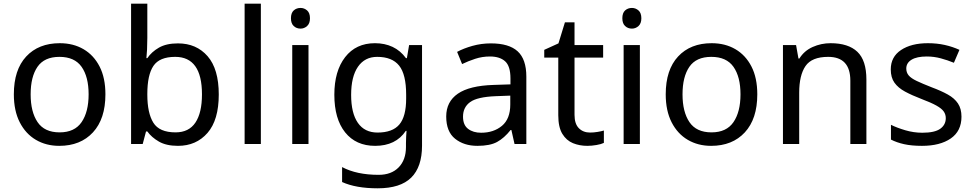

<svg xmlns="http://www.w3.org/2000/svg" viewBox="-20 -780 5273 1040"><path d="M551 -269Q551 -136 483.5 -63Q416 10 301 10Q230 10 174.5 -22.5Q119 -55 87 -117.5Q55 -180 55 -269Q55 -402 122 -474Q189 -546 304 -546Q377 -546 432.5 -513.5Q488 -481 519.5 -419.5Q551 -358 551 -269ZM146 -269Q146 -174 183.5 -118.5Q221 -63 303 -63Q384 -63 422 -118.5Q460 -174 460 -269Q460 -364 422 -418Q384 -472 302 -472Q220 -472 183 -418Q146 -364 146 -269Z M778 -575Q778 -541 776.5 -511.5Q775 -482 773 -465H778Q801 -499 841 -522Q881 -545 944 -545Q1044 -545 1104.5 -475.5Q1165 -406 1165 -268Q1165 -130 1104 -60Q1043 10 944 10Q881 10 841 -13Q801 -36 778 -68H771L753 0H690V-760H778ZM929 -472Q844 -472 811 -423Q778 -374 778 -271V-267Q778 -168 810.5 -115.5Q843 -63 931 -63Q1003 -63 1038.5 -116Q1074 -169 1074 -269Q1074 -472 929 -472Z M1393 0H1305V-760H1393Z M1608 -737Q1628 -737 1643.5 -723.5Q1659 -710 1659 -681Q1659 -653 1643.5 -639Q1628 -625 1608 -625Q1586 -625 1571 -639Q1556 -653 1556 -681Q1556 -710 1571 -723.5Q1586 -737 1608 -737ZM1651 -536V0H1563V-536Z M2011 -546Q2064 -546 2106.5 -526Q2149 -506 2179 -465H2184L2196 -536H2266V9Q2266 124 2207.5 182Q2149 240 2026 240Q1908 240 1833 206V125Q1912 167 2031 167Q2100 167 2139.5 126.5Q2179 86 2179 16V-5Q2179 -17 2180 -39.5Q2181 -62 2182 -71H2178Q2124 10 2012 10Q1908 10 1849.5 -63Q1791 -136 1791 -267Q1791 -395 1849.5 -470.5Q1908 -546 2011 -546ZM2023 -472Q1956 -472 1919 -418.5Q1882 -365 1882 -266Q1882 -167 1918.5 -114.5Q1955 -62 2025 -62Q2106 -62 2143 -105.5Q2180 -149 2180 -246V-267Q2180 -377 2142 -424.5Q2104 -472 2023 -472Z M2639 -545Q2737 -545 2784 -502Q2831 -459 2831 -365V0H2767L2750 -76H2746Q2711 -32 2672.5 -11Q2634 10 2566 10Q2493 10 2445 -28.5Q2397 -67 2397 -149Q2397 -229 2460 -272.5Q2523 -316 2654 -320L2745 -323V-355Q2745 -422 2716 -448Q2687 -474 2634 -474Q2592 -474 2554 -461.5Q2516 -449 2483 -433L2456 -499Q2491 -518 2539 -531.5Q2587 -545 2639 -545ZM2665 -259Q2565 -255 2526.5 -227Q2488 -199 2488 -148Q2488 -103 2515.5 -82Q2543 -61 2586 -61Q2654 -61 2699 -98.5Q2744 -136 2744 -214V-262Z M3176 -62Q3196 -62 3217 -65.5Q3238 -69 3251 -73V-6Q3237 1 3211 5.5Q3185 10 3161 10Q3119 10 3083.5 -4.5Q3048 -19 3026 -55Q3004 -91 3004 -156V-468H2928V-510L3005 -545L3040 -659H3092V-536H3247V-468H3092V-158Q3092 -109 3115.5 -85.5Q3139 -62 3176 -62Z M3403 -737Q3423 -737 3438.5 -723.5Q3454 -710 3454 -681Q3454 -653 3438.5 -639Q3423 -625 3403 -625Q3381 -625 3366 -639Q3351 -653 3351 -681Q3351 -710 3366 -723.5Q3381 -737 3403 -737ZM3446 -536V0H3358V-536Z M4082 -269Q4082 -136 4014.5 -63Q3947 10 3832 10Q3761 10 3705.5 -22.5Q3650 -55 3618 -117.5Q3586 -180 3586 -269Q3586 -402 3653 -474Q3720 -546 3835 -546Q3908 -546 3963.5 -513.5Q4019 -481 4050.5 -419.5Q4082 -358 4082 -269ZM3677 -269Q3677 -174 3714.5 -118.5Q3752 -63 3834 -63Q3915 -63 3953 -118.5Q3991 -174 3991 -269Q3991 -364 3953 -418Q3915 -472 3833 -472Q3751 -472 3714 -418Q3677 -364 3677 -269Z M4479 -546Q4575 -546 4624 -499.5Q4673 -453 4673 -349V0H4586V-343Q4586 -472 4466 -472Q4377 -472 4343 -422Q4309 -372 4309 -278V0H4221V-536H4292L4305 -463H4310Q4336 -505 4382 -525.5Q4428 -546 4479 -546Z M5188 -148Q5188 -70 5130 -30Q5072 10 4974 10Q4918 10 4877.5 1Q4837 -8 4806 -24V-104Q4838 -88 4883.5 -74.5Q4929 -61 4976 -61Q5043 -61 5073 -82.5Q5103 -104 5103 -140Q5103 -160 5092 -176Q5081 -192 5052.5 -208Q5024 -224 4971 -244Q4919 -264 4882 -284Q4845 -304 4825 -332Q4805 -360 4805 -404Q4805 -472 4860.5 -509Q4916 -546 5006 -546Q5055 -546 5097.5 -536.5Q5140 -527 5177 -510L5147 -440Q5113 -454 5076 -464Q5039 -474 5000 -474Q4946 -474 4917.5 -456.5Q4889 -439 4889 -409Q4889 -387 4902 -371.5Q4915 -356 4945.5 -341.5Q4976 -327 5027 -307Q5078 -288 5114 -268Q5150 -248 5169 -219.5Q5188 -191 5188 -148Z"/></svg>

Font: Noto Sans Ethiopic
Style: Regular
Weight: 400
Designer: Monotype Design Team
Foundry: Monotype Imaging Inc.
Version: Version 2.102; ttfautohint (v1.8.4.7-5d5b)